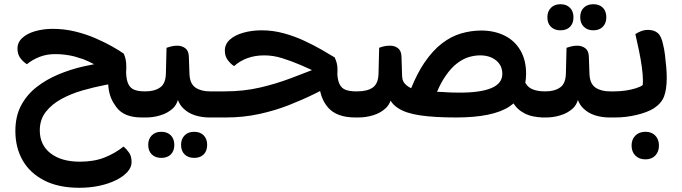

<svg xmlns="http://www.w3.org/2000/svg" viewBox="-20 -558 3239 912"><path d="M653 0Q568 0 532 -50Q529 -54 526 -59Q497 -99 494 -157Q486 -156 478 -154Q426 -144 372 -128.5Q318 -113 272 -88Q226 -63 197.5 -26.5Q169 10 169 61Q169 131 220.5 170.5Q272 210 359 210Q427 210 477 190Q527 170 567 138Q581 150 593 167Q605 184 605 212Q605 237 585 259Q565 281 530.5 298Q496 315 451.5 324.5Q407 334 357 334Q258 334 190 299Q122 264 87.5 203.5Q53 143 53 64Q53 -6 80.5 -57.5Q108 -109 154.5 -145Q201 -181 257.5 -204.5Q314 -228 374 -242Q401 -248 427 -253Q425 -254 423 -255Q400 -267 375 -277Q354 -284 333 -290Q289 -301 242 -301Q201 -301 167 -287.5Q133 -274 108 -253Q91 -263 77 -281.5Q63 -300 63 -327Q63 -357 86 -378Q109 -399 147.5 -410Q186 -421 231 -421Q285 -421 336.5 -408.5Q388 -396 433 -376.5Q478 -357 512.5 -337.5Q547 -318 568 -303Q574 -289 577 -275Q580 -261 580 -237Q580 -225 579 -214Q580 -178 590 -158Q600 -138 619.5 -131Q639 -124 667 -124H681Q687 -113 691 -97.5Q695 -82 695 -62Q695 -42 691 -26Q687 -10 681 0Z M650 0V-124H671Q714 -124 740.5 -142.5Q767 -161 768 -209L771 -331Q780 -334 793 -337.5Q806 -341 822 -341Q844 -341 860 -329Q876 -317 877 -290L880 -206Q882 -160 908.5 -142Q935 -124 977 -124H996Q1003 -113 1007 -97.5Q1011 -82 1011 -62Q1011 -42 1006.5 -26Q1002 -10 996 0H975Q939 0 907 -10Q875 -20 852 -42Q834 -59 825 -83Q818 -59 801 -43Q777 -21 743 -10.5Q709 0 675 0ZM746 192Q718 192 701 175.5Q684 159 684 130Q684 102 701 85Q718 68 746 68Q775 68 791.5 85Q808 102 808 130Q808 159 791.5 175.5Q775 192 746 192ZM902 192Q874 192 857 175.5Q840 159 840 130Q840 102 857 85Q874 68 902 68Q931 68 947.5 85Q964 102 964 130Q964 159 947.5 175.5Q931 192 902 192Z M1668 0Q1579 0 1538 -47.5Q1497 -95 1496 -171L1582 -214Q1583 -178 1593 -158Q1603 -138 1622.5 -131Q1642 -124 1670 -124H1684Q1690 -113 1694 -97.5Q1698 -82 1698 -62Q1698 -42 1694 -26Q1690 -10 1684 0ZM980 0V-124H1048Q1137 -124 1214.5 -142Q1292 -160 1363 -187Q1414 -206 1462 -225Q1435 -237 1411 -248Q1364 -268 1321 -281.5Q1278 -295 1235 -295Q1191 -295 1154.5 -281.5Q1118 -268 1092 -244Q1076 -254 1062 -272.5Q1048 -291 1048 -318Q1048 -348 1071.5 -369.5Q1095 -391 1135.5 -402.5Q1176 -414 1223 -414Q1276 -414 1327.5 -400Q1379 -386 1425 -364.5Q1471 -343 1508.5 -321.5Q1546 -300 1570 -285Q1576 -271 1579.5 -258.5Q1583 -246 1583 -228Q1583 -224 1583 -219Q1583 -202 1580 -186.5Q1577 -171 1572 -161Q1530 -140 1474.5 -112.5Q1419 -85 1353 -59Q1287 -33 1211.5 -16.5Q1136 0 1053 0Z M2567 0Q2509 0 2471.5 -19.5Q2434 -39 2416 -73Q2398 -107 2398 -151L2464 -225Q2464 -185 2476.5 -163Q2489 -141 2513 -132.5Q2537 -124 2568 -124H2574Q2581 -113 2585 -97.5Q2589 -82 2589 -62Q2589 -42 2585 -26Q2581 -10 2574 0ZM1668 0V-124H1677Q1725 -124 1751 -142.5Q1777 -161 1778 -209L1781 -331Q1791 -335 1803.5 -338Q1816 -341 1833 -341Q1855 -341 1870.5 -329Q1886 -317 1887 -290L1890 -196Q1891 -168 1912 -152Q1920 -145 1933 -139Q1962 -210 1995 -259Q2035 -318 2079.5 -352Q2124 -386 2171.5 -399.5Q2219 -413 2266 -413Q2327 -413 2375.5 -389.5Q2424 -366 2451.5 -319.5Q2479 -273 2479 -207Q2479 -105 2400.5 -52.5Q2322 0 2146 0Q2044 0 1975.5 -10Q1907 -20 1870 -45Q1848 -59 1835 -80Q1828 -58 1811 -43Q1787 -21 1752.5 -10.5Q1718 0 1682 0ZM2163 -118Q2264 -118 2315 -140Q2366 -162 2366 -207Q2366 -247 2336.5 -271Q2307 -295 2260 -295Q2235 -295 2207.5 -287Q2180 -279 2151.5 -257.5Q2123 -236 2097 -198Q2075 -167 2056 -122Q2069 -121 2081 -121Q2117 -118 2163 -118Z M2550 0V-124H2571Q2614 -124 2640.5 -142.5Q2667 -161 2668 -209L2671 -331Q2680 -334 2693 -337.5Q2706 -341 2722 -341Q2744 -341 2760 -329Q2776 -317 2777 -290L2780 -206Q2782 -160 2808.5 -142Q2835 -124 2877 -124H2896Q2903 -113 2907 -97.5Q2911 -82 2911 -62Q2911 -42 2906.5 -26Q2902 -10 2896 0H2875Q2839 0 2807 -10Q2775 -20 2752 -42Q2734 -59 2725 -83Q2718 -59 2701 -43Q2677 -21 2643 -10.5Q2609 0 2575 0ZM2642 -414Q2614 -414 2597 -430.5Q2580 -447 2580 -476Q2580 -504 2597 -521Q2614 -538 2642 -538Q2671 -538 2687.5 -521Q2704 -504 2704 -476Q2704 -447 2687.5 -430.5Q2671 -414 2642 -414ZM2798 -414Q2770 -414 2753 -431Q2736 -448 2736 -476Q2736 -505 2753 -521.5Q2770 -538 2798 -538Q2827 -538 2843.5 -521.5Q2860 -505 2860 -476Q2860 -448 2843.5 -431Q2827 -414 2798 -414Z M2880 0V-124H2900Q2926 -124 2952.5 -128Q2979 -132 3001 -139Q3023 -146 3033 -154Q3034 -163 3034 -173Q3034 -200 3029 -237.5Q3024 -275 3015 -318.5Q3006 -362 2998 -396Q3008 -403 3024 -409.5Q3040 -416 3058 -416Q3087 -416 3104.5 -401Q3122 -386 3130 -345Q3135 -326 3138.5 -298Q3142 -270 3144.5 -241.5Q3147 -213 3147 -189Q3147 -134 3134.5 -100.5Q3122 -67 3085 -43Q3054 -24 3003.5 -12Q2953 0 2902 0ZM3046 199Q3016 199 2998 181Q2980 163 2980 133Q2980 104 2998 86Q3016 68 3046 68Q3075 68 3092.5 86Q3110 104 3110 133Q3110 163 3092.5 181Q3075 199 3046 199Z"/></svg>

Font: Baloo Bhaijaan 2 SemiBold
Style: Regular
Weight: 600
Designer: Sanskriti Dholi, Noopur Datye and Ek Type
Foundry: Ek Type
Version: Version 1.700